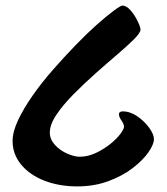

<svg xmlns="http://www.w3.org/2000/svg" viewBox="-20 -651 595 686"><path d="M25 -147Q25 -180 44.5 -221.5Q64 -263 96.5 -309.5Q129 -356 169 -401.5Q209 -447 249 -488.5Q289 -530 325 -562Q361 -594 386 -612.5Q411 -631 417 -631Q432 -631 447 -613.5Q462 -596 472 -575Q482 -554 482 -545Q482 -534 458.5 -510.5Q435 -487 398 -455.5Q361 -424 320 -387.5Q279 -351 242 -313.5Q205 -276 181.5 -241Q158 -206 158 -177Q158 -153 176.5 -133Q195 -113 220.5 -102Q246 -91 264 -91Q294 -91 322.5 -104.5Q351 -118 374 -136.5Q397 -155 410 -172.5Q423 -190 423 -198Q423 -208 414 -220.5Q405 -233 405 -243Q405 -253 419 -253Q445 -253 470.5 -235.5Q496 -218 513 -194.5Q530 -171 530 -154Q530 -135 510 -106.5Q490 -78 453.5 -50Q417 -22 366.5 -3.5Q316 15 256 15Q191 15 138.5 -5.5Q86 -26 55.5 -63Q25 -100 25 -147Z"/></svg>

Font: Alkatra SemiBold
Style: Regular
Weight: 600
Designer: Suman Bhandary
Version: Version 1.100;gftools[0.9.22]